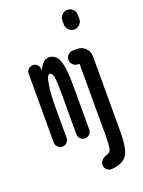

<svg xmlns="http://www.w3.org/2000/svg" viewBox="-179 -841 859 1150"><g transform="rotate(-20 250.0 -266.5)"><path d="M53.7 -41V-480.5Q53.7 -496.1 65.9 -507.8Q78.1 -519.5 94.2 -519.5Q110.4 -519.5 122.1 -507.8Q133.8 -496.1 133.8 -480.5V-474.6Q133.8 -473.6 134.8 -473.6Q136.7 -473.6 136.7 -475.6Q162.1 -529.3 199.2 -530.3Q243.2 -530.3 261.7 -483.4Q280.3 -436.5 280.3 -320.3V-41Q280.3 -24.4 268.1 -12.2Q255.9 0 238.8 0Q221.7 0 210 -12.2Q198.2 -24.4 198.2 -41V-300.8Q198.2 -382.8 192.4 -409.2Q186.5 -435.5 170.9 -435.5Q161.1 -435.5 153.8 -414.6Q146.5 -393.6 141.1 -349.6Q135.7 -305.7 135.7 -244.1V-41Q135.7 -24.4 124 -12.2Q112.3 0 95.2 0Q78.1 0 65.9 -12.2Q53.7 -24.4 53.7 -41ZM451.2 -710.9V-683.6Q451.2 -664.1 436.5 -649.4Q421.9 -634.8 401.9 -634.8Q381.8 -634.8 367.2 -649.4Q352.5 -664.1 352.5 -683.6V-710.9Q352.5 -730.5 367.2 -745.1Q381.8 -759.8 401.9 -759.8Q421.9 -759.8 436.5 -745.6Q451.2 -731.4 451.2 -710.9ZM326.2 227.5Q308.6 228.5 295.4 216.3Q282.2 204.1 282.2 185.5Q282.2 168.9 294.9 155.8Q307.6 142.6 327.1 137.7Q349.6 131.8 355 110.4Q360.4 88.9 360.4 27.3V-425.8Q360.4 -431.6 353.5 -431.6H349.6Q332 -431.6 318.8 -444.8Q305.7 -458 305.7 -476.1Q305.7 -494.1 318.8 -506.8Q332 -519.5 349.6 -519.5H378.9Q409.2 -519.5 430.2 -498Q451.2 -476.6 451.2 -447.3V27.3Q451.2 140.6 425.8 181.2Q400.4 221.7 326.2 227.5Z"/></g></svg>

Font: Rounded-X Mgen+ 2m medium
Style: Regular
Weight: 500
Designer: [Source Han Sans]
Ryoko NISHIZUKA  (kana & ideographs); Paul D. Hunt (Latin, Greek & Cyrillic); Wenlong ZHANG  (bopomofo
Version: Version 1.059.20150602